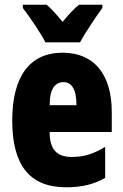

<svg xmlns="http://www.w3.org/2000/svg" viewBox="-20 -786 522 816"><path d="M173 -606H320C341 -645 387 -714 415 -752V-766H316C296 -750 273 -726 246 -693C220 -725 198 -749 178 -766H77V-752C103 -719 156 -641 173 -606ZM246 -562C105 -562 32 -459 32 -274C32 -90 101 10 261 10C325 10 379 -2 427 -30V-162C376 -131 336 -119 285 -119C221 -119 191 -151 191 -225H455V-310C455 -472 378 -562 246 -562ZM250 -437C283 -437 305 -409 305 -339H191C191 -411 216 -437 250 -437Z"/></svg>

Font: Noto Sans Myanmar UI ExtraCondensed Black
Style: Regular
Weight: 900
Width: 2
Designer: Monotype Design Team
Foundry: Monotype Imaging Inc.
Version: Version 2.103